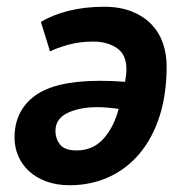

<svg xmlns="http://www.w3.org/2000/svg" viewBox="-20 -534 530 568"><path d="M101 -469Q135 -490 183 -502Q231 -514 288 -514Q335 -514 370 -500Q405 -486 428 -462Q451 -438 462 -406Q473 -374 473 -338Q473 -254 451.5 -188.5Q430 -123 391.5 -78Q353 -33 300.5 -9.5Q248 14 186 14Q147 14 116.5 2.5Q86 -9 65.5 -28Q45 -47 34 -72.5Q23 -98 23 -127Q23 -206 83 -250.5Q143 -295 277 -295Q311 -295 350 -292Q352 -303 353 -312Q354 -321 354 -329Q354 -373 325.5 -392Q297 -411 256 -411Q215 -411 181.5 -401.5Q148 -392 128 -382ZM331 -212Q315 -214 299.5 -215.5Q284 -217 269 -217Q216 -217 180 -200Q144 -183 144 -146Q144 -124 157.5 -106.5Q171 -89 207 -89Q255 -89 286 -123.5Q317 -158 331 -212Z"/></svg>

Font: PT Sans
Style: Bold Italic
Weight: 700
Italic angle: -12°
Designer: A.Korolkova, O.Umpeleva, V.Yefimov
Foundry: ParaType Ltd
Version: Version 2.003W OFL